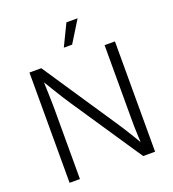

<svg xmlns="http://www.w3.org/2000/svg" viewBox="-164 -1065 1071 1190"><g transform="rotate(-20 371.5 -470.5)"><path d="M89.4 0V-727.5H167.5L499.5 -231.4Q513.2 -211.4 529.8 -184.8Q546.4 -158.2 564.9 -127.7Q583.5 -97.2 601.1 -64.5L590.8 -60.5Q588.9 -93.3 587.4 -126.5Q585.9 -159.7 585.4 -189.2Q585 -218.8 585 -240.7V-727.5H653.3V0H574.7L264.6 -461.4Q248 -486.3 229.7 -514.9Q211.4 -543.5 189.7 -579.6Q168 -615.7 139.6 -662.1L152.3 -667.5Q153.8 -622.6 155 -583.7Q156.2 -544.9 157 -514.2Q157.7 -483.4 157.7 -461.9V0ZM342.3 -799.3 411.1 -941.4H484.9L397 -799.3Z"/></g></svg>

Font: Inter 20pt Light
Style: Regular
Weight: 300
Version: Version 4.001;git-66647c0bb